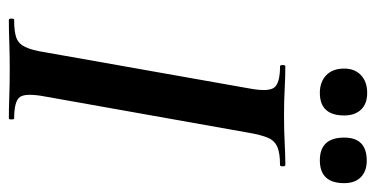

<svg xmlns="http://www.w3.org/2000/svg" viewBox="-228 -622 850 434"><g transform="rotate(90 197.0 -405.0)"><path d="M25 0Q22 0 22 -6Q22 -12 25 -12Q52 -12 65.5 -17Q79 -22 86.2 -37Q93.5 -52 98 -81L180 -544Q188 -587 177.8 -600Q167.5 -613 130 -613Q127 -613 127 -619Q127 -625 130 -625Q152.6 -625 180.8 -623.5Q209 -622 239.8 -622Q274.9 -622 303 -623.5Q331 -625 353 -625Q356 -625 356 -619Q356 -613 353 -613Q326.5 -613 312.4 -607Q298.2 -601 291.6 -586Q285 -571 280 -542L198 -81Q190 -38 199.3 -25Q208.5 -12 248 -12Q250 -12 250 -6Q250 0 248 0Q225.8 0 198 -1Q170.2 -2 135.8 -2Q104.7 -2 76.3 -1Q48 0 25 0ZM189.9 -703Q165 -703 150 -717.5Q135 -731.9 135 -758Q135 -782 150 -796Q165 -810 189.9 -810Q214.8 -810 227.9 -796Q241 -782 241 -758Q241 -703 189.9 -703ZM342.5 -703Q291 -703 291 -758Q291 -809 343 -809Q367 -809 380.5 -795.6Q394 -782.2 394 -758Q394 -703 342.5 -703Z"/></g></svg>

Font: Cormorant Garamond Light
Style: Italic
Weight: 300
Italic angle: -10°
Designer: Christian Thalmann (Catharsis Fonts)
Foundry: Catharsis Fonts
Version: Version 4.001